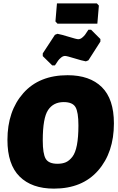

<svg xmlns="http://www.w3.org/2000/svg" viewBox="-20 -1104 698 1136"><path d="M553 -1084 565 -1071 556 -964H320L308 -977L317 -1084ZM519 -928 574 -873V-858L503 -747L488 -741Q465 -745 420 -759Q375 -773 365 -773Q353 -773 341.5 -763.5Q330 -754 324 -745.5Q318 -737 305 -717H289L233 -772V-788L305 -898L320 -904Q343 -900 388 -886Q433 -872 443 -872Q455 -872 466.5 -881.5Q478 -891 484 -899.5Q490 -908 503 -928ZM380 -659Q511 -659 582.5 -588.5Q654 -518 654 -374Q654 -202 560.5 -95Q467 12 299 12Q168 12 96 -59.5Q24 -131 24 -276Q24 -447 118 -553Q212 -659 380 -659ZM357 -500Q296 -500 264.5 -453Q233 -406 233 -273Q233 -194 250.5 -164.5Q268 -135 320 -135Q349 -135 369.5 -144Q390 -153 408 -176Q426 -199 435 -245.5Q444 -292 444 -362Q444 -441 426.5 -470.5Q409 -500 357 -500Z"/></svg>

Font: Alegreya Sans Black
Style: Italic
Weight: 900
Italic angle: -7°
Designer: Juan Pablo del Peral
Foundry: Huerta Tipografica
Version: Version 2.007